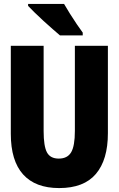

<svg xmlns="http://www.w3.org/2000/svg" viewBox="-20 -947 603 977"><path d="M281 10Q160 10 97.5 -59.5Q35 -129 35 -266V-714H202V-280Q202 -203 219 -171.5Q236 -140 279 -140Q323 -140 342 -172Q361 -204 361 -281V-714H529V-269Q529 -134 468 -62Q407 10 281 10ZM285 -767Q271 -779 248.5 -798.5Q226 -818 201.5 -840.5Q177 -863 156 -883.5Q135 -904 123 -917V-927H306Q318 -906 335.5 -878Q353 -850 371 -823.5Q389 -797 401 -781V-767Z"/></svg>

Font: Noto Sans Mono SemiCondensed Black
Style: Regular
Weight: 900
Width: 4
Designer: Monotype Design Team
Foundry: Monotype Imaging Inc.
Version: Version 2.014; ttfautohint (v1.8.4.7-5d5b)